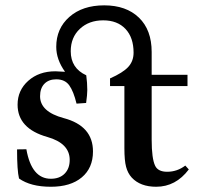

<svg xmlns="http://www.w3.org/2000/svg" viewBox="-20 -694 760 725"><path d="M171.9 11.2Q95.7 11.2 51.8 -20Q44.4 -50.8 44.4 -129.9L79.6 -130.4Q99.1 -19 171.9 -19Q205.1 -19 224.1 -38.3Q243.2 -57.6 243.2 -90.3Q243.2 -152.8 158.7 -176.8Q46.4 -208.5 46.4 -298.8Q46.4 -353 86.7 -388.9Q127 -424.8 189 -424.8Q198.2 -424.8 225.6 -422.9Q192.4 -469.2 192.4 -517.1Q192.4 -586.4 241.9 -630.1Q291.5 -673.8 373.5 -673.8Q456.5 -673.8 504.6 -627.4Q552.7 -581.1 552.7 -497.6V-411.6H688V-369.1H552.7V-166.5Q552.7 -95.2 565.9 -67.9Q576.7 -45.4 611.3 -45.4Q648.9 -45.4 679.7 -68.8L692.9 -54.2Q643.6 11.2 569.8 11.2Q509.8 11.2 477.5 -23.4Q462.4 -40 456.1 -64Q449.7 -87.9 449.7 -134.3V-369.1H395.5V-397.9Q444.3 -419.4 464.4 -441.4Q484.4 -463.4 484.4 -495.1Q484.4 -552.2 453.9 -584.7Q423.3 -617.2 369.6 -617.2Q315.9 -617.2 281.5 -585Q247.1 -552.7 247.1 -500.5Q247.1 -436.5 305.7 -409.7Q309.6 -380.9 309.6 -354Q309.6 -336.9 305.2 -305.2L269 -302.7Q257.8 -349.1 241.5 -371.8Q225.1 -394.5 192.4 -394.5Q164.1 -394.5 147.7 -377.7Q131.3 -360.8 131.3 -330.6Q131.3 -272 220.7 -248Q331.1 -218.8 331.1 -122.1Q331.1 -59.6 288.8 -24.2Q246.6 11.2 171.9 11.2Z"/></svg>

Font: Elstob 18pt SemiBold
Style: Regular
Weight: 600
Designer: Peter S. Baker
Version: Version 1.015